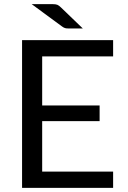

<svg xmlns="http://www.w3.org/2000/svg" viewBox="-20 -911 621 931"><path d="M528.5 -716.5V-637.5H184.5V-399.5H463V-323.5H184.5V-79H528.5V0H87V-716.5ZM234 -891Q250 -891 258 -887.8Q266 -884.5 276 -874.5L381.5 -773H312Q301.5 -773 295.5 -774.8Q289.5 -776.5 281 -782.5L133.5 -891Z"/></svg>

Font: LatoCHI
Style: Regular
Weight: 400
Designer: Lukasz Dziedzic
Foundry: tyPoland Lukasz Dziedzic
Version: Version 1.104